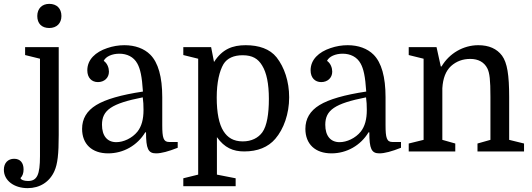

<svg xmlns="http://www.w3.org/2000/svg" viewBox="-103 -784 2755 994"><path d="M90 -701C90 -662 113 -639 152 -639C191 -639 215 -664 215 -701C215 -740 191 -764 152 -764C115 -764 90 -740 90 -701ZM27 -540V-499L104 -480V24C104 121 89 153 42 153C21 153 6 147 3 138C14 127 19 112 19 93C19 58 1 38 -30 38C-62 38 -83 60 -83 95C-83 150 -31 190 40 190C103 190 154 158 179 101C195 65 201 14 201 -85V-540Z M322 -117C322 -38 373 10 457 10C536 10 608 -31 649 -99H653C653 -14 664 10 705 10C732 10 769 0 817 -19V-49H772C743 -49 737 -71 737 -136V-281C737 -386 716 -460 675 -501C643 -533 596 -550 541 -550C511 -550 481 -545 452 -535C392 -515 349 -476 349 -420C349 -381 372 -359 404 -359C436 -359 461 -380 461 -413C461 -432 453 -456 434 -469C445 -492 478 -506 515 -506C554 -506 589 -490 608 -455C623 -428 632 -389 637 -310C524 -293 444 -270 395 -240C346 -210 322 -169 322 -117ZM499 -48C452 -48 425 -81 425 -138C425 -214 474 -248 636 -280C639 -260 640 -238 640 -215C640 -166 630 -130 609 -103C581 -68 536 -48 499 -48Z M1020 -74C1059 -19 1104 0 1161 0C1231 0 1285 -22 1322 -65C1366 -116 1394 -195 1394 -280C1394 -363 1369 -436 1329 -487C1294 -531 1237 -550 1169 -550C1101 -550 1048 -530 1005 -463L990 -540H846V-499L923 -480V120L846 139V180H1117V139L1020 120ZM1019 -279C1019 -358 1033 -416 1054 -452C1073 -483 1108 -498 1153 -498C1204 -498 1233 -480 1254 -445C1277 -408 1289 -351 1289 -272C1289 -195 1279 -132 1255 -99C1234 -70 1199 -52 1154 -52C1105 -52 1075 -72 1054 -105C1031 -141 1019 -200 1019 -279Z M1478 -117C1478 -38 1529 10 1613 10C1692 10 1764 -31 1805 -99H1809C1809 -14 1820 10 1861 10C1888 10 1925 0 1973 -19V-49H1928C1899 -49 1893 -71 1893 -136V-281C1893 -386 1872 -460 1831 -501C1799 -533 1752 -550 1697 -550C1667 -550 1637 -545 1608 -535C1548 -515 1505 -476 1505 -420C1505 -381 1528 -359 1560 -359C1592 -359 1617 -380 1617 -413C1617 -432 1609 -456 1590 -469C1601 -492 1634 -506 1671 -506C1710 -506 1745 -490 1764 -455C1779 -428 1788 -389 1793 -310C1680 -293 1600 -270 1551 -240C1502 -210 1478 -169 1478 -117ZM1655 -48C1608 -48 1581 -81 1581 -138C1581 -214 1630 -248 1792 -280C1795 -260 1796 -238 1796 -215C1796 -166 1786 -130 1765 -103C1737 -68 1692 -48 1655 -48Z M2013 -41V0H2254V-41L2187 -60V-327C2190 -379 2205 -417 2232 -442C2260 -467 2293 -479 2332 -479C2373 -479 2404 -462 2420 -430C2432 -406 2436 -370 2436 -283V-60L2369 -41V0H2610V-41L2533 -60V-281C2533 -396 2523 -459 2496 -496C2469 -532 2428 -550 2373 -550C2296 -550 2223 -508 2183 -440H2179L2157 -540H2013V-499L2090 -480V-60Z"/></svg>

Font: Domine
Style: Regular
Weight: 400
Designer: Pablo Impallari, Rodrigo Fuenzalida, Brenda Gallo
Foundry: Pablo Impallari, Rodrigo Fuenzalida, Brenda Gallo
Version: Version 2.000